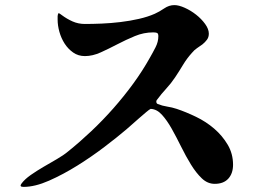

<svg xmlns="http://www.w3.org/2000/svg" viewBox="-20 -727 1040 753"><path d="M210 -676Q214 -674 216.5 -672Q219 -670 222 -668Q242 -653 264.5 -643Q287 -633 313 -633Q343 -633 379 -634.5Q415 -636 452.5 -640.5Q490 -645 525 -653Q560 -661 587 -673Q605 -681 624 -694Q643 -707 664 -707Q681 -707 704.5 -696.5Q728 -686 749 -669.5Q770 -653 784.5 -633Q799 -613 799 -595Q799 -581 791.5 -571Q784 -561 774 -553Q763 -545 752.5 -538Q742 -531 733 -520Q713 -498 698 -473Q683 -448 667 -424Q651 -400 632 -379.5Q613 -359 596 -336Q593 -333 593 -329Q593 -321 599 -319Q616 -312 635.5 -309Q655 -306 673 -300Q709 -288 748.5 -269Q788 -250 820 -222.5Q852 -195 873 -159.5Q894 -124 894 -81Q894 -47 875.5 -26.5Q857 -6 822 -6Q794 -6 771.5 -27.5Q749 -49 729 -81.5Q709 -114 690.5 -151.5Q672 -189 653.5 -222Q635 -255 615 -277Q595 -299 571 -300Q566 -298 553 -287Q540 -276 524.5 -262.5Q509 -249 495 -236.5Q481 -224 475 -219Q441 -190 390.5 -151.5Q340 -113 284 -78Q228 -43 172.5 -18.5Q117 6 72 6Q54 6 65 -8Q78 -25 101 -41Q124 -57 150.5 -72.5Q177 -88 203 -103Q229 -118 247 -133Q293 -170 338 -212.5Q383 -255 424.5 -302Q466 -349 502.5 -399Q539 -449 568 -501Q579 -520 590 -541.5Q601 -563 601 -585Q601 -596 595.5 -598Q590 -600 581 -600Q544 -600 509 -585.5Q474 -571 440.5 -553.5Q407 -536 375 -521.5Q343 -507 313 -507Q287 -507 267 -521Q247 -535 233.5 -556Q220 -577 213 -602Q206 -627 206 -650Q206 -657 206 -663.5Q206 -670 210 -676Z"/></svg>

Font: SoukouMincho
Style: Regular
Weight: 400
Designer: Dr. Ken Lunde (project architect, glyph set definition & overall production); Masataka HATTORI  (production & ideograph 
Foundry: Adobe Systems Incorporated
Version: Version 1.00